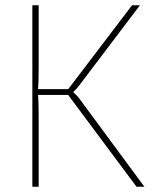

<svg xmlns="http://www.w3.org/2000/svg" viewBox="-20 -710 602 730"><path d="M512 -690 281 -385Q275 -377 269 -370.5Q263 -364 259 -361V-359Q263 -355 269 -349.5Q275 -344 281 -336L529 0H499L231 -360L482 -690ZM127 -690V-454Q127 -428 126.5 -407.5Q126 -387 124 -361Q126 -334 126.5 -311Q127 -288 127 -263V0H103V-690ZM257 -371V-349H112V-371Z"/></svg>

Font: Exo 2 Thin
Style: Regular
Weight: 250
Designer: Natanael Gama
Foundry: Natanael Gama
Version: Version 2.010